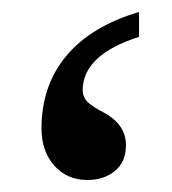

<svg xmlns="http://www.w3.org/2000/svg" viewBox="-20 -293 290 323"><path d="M49.8 -77.1Q49.8 -148.9 91.6 -199Q133.3 -249 213.9 -272.9V-231Q119.1 -200.7 119.1 -141.1Q119.1 -130.4 126.2 -122.6Q133.3 -114.7 155.8 -103Q191.9 -83 191.9 -48.8Q191.9 -20.5 173.3 -5.4Q154.8 9.8 127 9.8Q92.8 9.8 71.3 -14.4Q49.8 -38.6 49.8 -77.1Z"/></svg>

Font: Droid Arabic Naskh Colored
Style: Regular
Weight: 400
Designer: Pascal Zoghbi
Foundry: Ascender Corporation
Version: Version 1.00